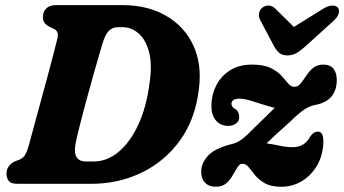

<svg xmlns="http://www.w3.org/2000/svg" viewBox="-20 -720 1348 752"><path d="M5.5 -40.5Q5.5 -57 14.8 -69.2Q24 -81.5 38.5 -88L57 -95Q69.5 -100.5 77.2 -111.8Q85 -123 94.5 -156.5Q102 -185 114 -229Q126 -273 139.8 -323.5Q153.5 -374 166.8 -422.8Q180 -471.5 190 -510.5Q200 -549.5 205 -570Q211.5 -597.5 191 -607L174 -615Q161.5 -621.5 154.8 -630Q148 -638.5 148 -652.5Q148 -674 161.2 -687Q174.5 -700 199.5 -700H458.5Q558 -700 630 -658.5Q702 -617 736.8 -543Q771.5 -469 759 -371Q745 -253.5 685.5 -170.8Q626 -88 535 -44Q444 0 337 0H48.5Q23 0 14.2 -11.5Q5.5 -23 5.5 -40.5ZM346.5 -87.5Q400 -87.5 445.5 -126Q491 -164.5 522.2 -232.8Q553.5 -301 565 -390Q577 -465 564.2 -514.5Q551.5 -564 523.2 -588.8Q495 -613.5 461 -613.5H441.5Q420.5 -613.5 406.2 -599.2Q392 -585 381.5 -549.5Q377 -535 366.5 -499Q356 -463 342.8 -415.8Q329.5 -368.5 316 -318.8Q302.5 -269 291.8 -226Q281 -183 276 -157.5Q262.5 -87.5 318 -87.5ZM1246.5 -166.5Q1246 -115 1223.5 -74.8Q1201 -34.5 1163.8 -11.5Q1126.5 11.5 1082 11.5Q1042 11.5 1018 -2Q994 -15.5 979.5 -33.2Q965 -51 954.2 -64.8Q943.5 -78.5 930 -78.5Q918.5 -78.5 909.8 -64.8Q901 -51 891.2 -33.2Q881.5 -15.5 866 -2Q850.5 11.5 824.5 11.5Q798.5 11.5 783.2 -4.2Q768 -20 768 -47.5Q768 -81 794.8 -110.2Q821.5 -139.5 890.5 -156.5Q910 -161.5 927.5 -174.5Q945 -187.5 976 -219.5Q1004.5 -247 1023.5 -265.5Q1042.5 -284 1056 -297.5Q1035 -302.5 1009.2 -311Q983.5 -319.5 959.2 -326.5Q935 -333.5 918 -333.5Q901 -333.5 893.8 -327.8Q886.5 -322 886.5 -314Q886.5 -301.5 900.5 -293.5Q909.5 -288.5 913.2 -279.8Q917 -271 917 -261Q917 -245 904 -236Q891 -227 874 -227Q844.5 -227 826.2 -247.5Q808 -268 808 -306Q808 -347 826.2 -384Q844.5 -421 880 -444Q915.5 -467 966.5 -467Q1013 -467 1040 -453.8Q1067 -440.5 1082.5 -423.2Q1098 -406 1108.8 -393Q1119.5 -380 1133 -380Q1147 -380 1157.5 -393Q1168 -406 1179.2 -423.2Q1190.5 -440.5 1206.2 -453.8Q1222 -467 1246.5 -467Q1274 -467 1286.8 -450Q1299.5 -433 1299 -404.5Q1297.5 -324.5 1214.5 -309Q1193 -305 1171.5 -290.8Q1150 -276.5 1116.5 -243.5Q1079.5 -210.5 1058.2 -191Q1037 -171.5 1024 -158.5Q1047 -155.5 1074.5 -149.5Q1102 -143.5 1125 -143.5Q1173 -143.5 1193.5 -183Q1202 -195.5 1209.5 -200Q1217 -204.5 1225 -204.5Q1246.5 -204.5 1246.5 -166.5ZM1184 -545.5Q1163 -526 1145.2 -514.5Q1127.5 -503 1106 -503Q1084 -503 1072 -514.2Q1060 -525.5 1050 -545.5L999.5 -641Q992 -655.5 994.8 -668.8Q997.5 -682 1007.5 -690Q1019 -698.5 1032.5 -698.2Q1046 -698 1058 -686.5L1131 -614.5L1247 -686.5Q1266.5 -698 1281.2 -698.2Q1296 -698.5 1303.5 -690Q1309.5 -682.5 1306.8 -668.5Q1304 -654.5 1287 -639Z"/></svg>

Font: Fraunces 72pt S100
Style: Bold Italic
Weight: 700
Italic angle: -16°
Version: Version 1.000; ttfautohint (v1.8.3)